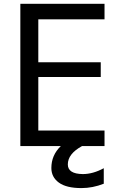

<svg xmlns="http://www.w3.org/2000/svg" viewBox="-20 -752 628 991"><path d="M400.4 218.8Q322.3 218.8 283.7 190.4Q245.1 162.1 245.1 115.2Q245.1 48.8 293.9 2H85V-732.4H519.5V-652.3H177.7V-430.7H500V-354.5H177.7V-78.1H519.5V2H403.3Q330.1 42 330.1 96.7Q330.1 145.5 407.2 146.5Q460 146.5 515.6 116.2V196.3Q458 218.8 400.4 218.8Z"/></svg>

Font: Gen Shin Gothic Regular
Style: Regular
Weight: 400
Designer: [Source Han Sans]
Ryoko NISHIZUKA  (kana & ideographs); Paul D. Hunt (Latin, Greek & Cyrillic); Wenlong ZHANG  (bopomofo
Version: Version 1.002.20150607